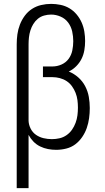

<svg xmlns="http://www.w3.org/2000/svg" viewBox="-20 -763 540 988"><path d="M66 205V-535Q66 -561 69.5 -586.5Q73 -612 82.5 -636.5Q92 -661 107.5 -682Q123 -703 144.5 -717Q166 -731 191.5 -737Q217 -743 243 -743Q267 -743 291.5 -738Q316 -733 337 -720.5Q358 -708 374 -689Q390 -670 400 -647.5Q410 -625 414 -600.5Q418 -576 418 -552Q418 -528 414 -504.5Q410 -481 399.5 -460Q389 -439 372 -422Q355 -405 334 -395Q361 -384 383 -364.5Q405 -345 418.5 -319Q432 -293 437 -264.5Q442 -236 442 -207Q442 -181 438.5 -155Q435 -129 426.5 -104.5Q418 -80 403 -58Q388 -36 367.5 -20.5Q347 -5 321 1.5Q295 8 269 8Q248 8 227 4Q206 0 186.5 -9.5Q167 -19 152 -34.5Q137 -50 127 -69V205ZM247 -47Q267 -47 286.5 -51.5Q306 -56 322.5 -67.5Q339 -79 350.5 -95.5Q362 -112 369 -131Q376 -150 378.5 -169.5Q381 -189 381 -209Q381 -229 378.5 -248Q376 -267 369 -285Q362 -303 350.5 -319Q339 -335 323 -345.5Q307 -356 288 -361Q269 -366 250 -366H201V-421H250Q274 -421 296.5 -431Q319 -441 333 -460Q347 -479 352 -503Q357 -527 357 -551Q357 -576 351.5 -601Q346 -626 331 -646.5Q316 -667 292 -677.5Q268 -688 243 -688Q225 -688 207 -683Q189 -678 175 -666.5Q161 -655 151.5 -639.5Q142 -624 136.5 -606.5Q131 -589 129 -571Q127 -553 127 -535V-146V-141Q128 -120 138 -100.5Q148 -81 165.5 -69Q183 -57 204 -52Q225 -47 247 -47Z"/></svg>

Font: Iosevka Term Light
Style: Regular
Weight: 300
Monospace: yes
Designer: Belleve Invis
Foundry: Belleve Invis
Version: Version 9.0.1; ttfautohint (v1.8.3)